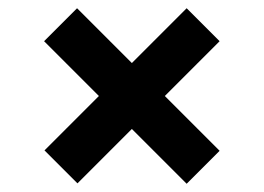

<svg xmlns="http://www.w3.org/2000/svg" viewBox="-20 -543 640 466"><path d="M87 -443 220 -310 88 -178 168 -98 300 -230 433 -97 513 -177 380 -310 513 -443 433 -523 300 -390 167 -523Z"/></svg>

Font: CommitMonoV142 ExtLt
Style: Regular
Weight: 200
Monospace: yes
Designer: Eigil Nikolajsen
Foundry: Eigil Nikolajsen
Version: Version 1.142